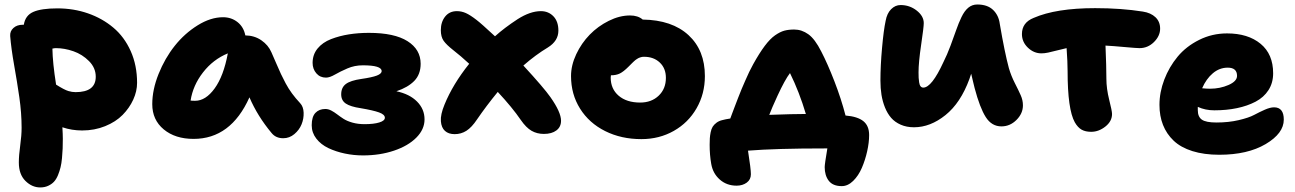

<svg xmlns="http://www.w3.org/2000/svg" viewBox="-20 -614 5706 846"><path d="M157.2 211.9Q121.1 211.9 92 183.1Q63 154.3 63 102.1Q63 70.8 69.1 26.6Q75.2 -17.6 75.2 -50.8Q75.2 -116.2 65.2 -185.3Q55.2 -254.4 42.2 -327.4Q29.3 -400.4 24.9 -455.1Q23.4 -476.6 39.1 -490.7Q54.7 -504.9 80.1 -504.9H85Q91.3 -545.9 126.7 -561.5Q162.1 -577.1 232.9 -577.1Q304.2 -577.1 367.4 -555.2Q430.7 -533.2 479.2 -492.4Q527.8 -451.7 555.9 -388.9Q584 -326.2 584 -249Q584 -211.9 567.1 -175Q550.3 -138.2 520.3 -107.7Q490.2 -77.1 443.4 -58.1Q396.5 -39.1 341.8 -39.1Q296.4 -39.1 254.9 -53.2Q256.8 -21 256.8 -2.9Q256.8 21.5 256.1 40Q255.4 58.6 253.2 82.3Q251 106 246.8 123Q242.7 140.1 235.4 158Q228 175.8 217.8 186.8Q207.5 197.8 192.1 204.8Q176.8 211.9 157.2 211.9ZM226.1 -401.9Q220.7 -401.9 210.9 -399.9Q211.9 -336.9 227.1 -241.2Q263.2 -218.3 281.2 -212.9Q297.4 -208 313 -208Q401.9 -208 401.9 -275.9Q401.9 -314.9 372.3 -344.7Q342.8 -374.5 303.5 -388.2Q264.2 -401.9 226.1 -401.9Z M833 -2Q752 -2 701.4 -43.9Q650.9 -85.9 650.9 -154.8Q650.9 -218.8 678.7 -288.1Q706.5 -357.4 750 -412.1Q793.5 -466.8 850.8 -502.4Q908.2 -538.1 962.9 -538.1Q999.5 -538.1 1026.6 -516.6Q1053.7 -495.1 1061 -458Q1101.1 -457.5 1131.6 -436.5Q1162.1 -415.5 1175.8 -383.8Q1184.1 -365.2 1197 -335.2Q1210 -305.2 1218 -287.8Q1226.1 -270.5 1238.5 -247.1Q1251 -223.6 1266.6 -202.4Q1282.2 -181.2 1302.7 -159.2Q1316.9 -144 1317.9 -117.4Q1318.8 -90.8 1308.8 -66.2Q1298.8 -41.5 1277.1 -23.2Q1255.4 -4.9 1228 -4.9Q1195.3 -4.9 1176.8 -27.8Q1114.7 -102.1 1079.1 -185.1Q997.1 -2 833 -2ZM839.8 -169.9Q886.2 -169.9 925.8 -224.4Q965.3 -278.8 983.9 -378.9Q918.9 -352.1 874.5 -294.9Q830.1 -237.8 819.8 -170.9Q826.7 -169.9 839.8 -169.9Z M1579.6 70.8Q1538.6 70.8 1499.3 62.5Q1460 54.2 1427 38.6Q1394 22.9 1373.8 -3.2Q1353.5 -29.3 1353.5 -62Q1353.5 -99.6 1369.9 -116.7Q1386.2 -133.8 1413.6 -133.8Q1426.3 -133.8 1439.5 -127Q1452.6 -120.1 1465.3 -110.4Q1478 -100.6 1493.4 -90.6Q1508.8 -80.6 1533 -73.7Q1557.1 -66.9 1586.4 -66.9Q1627 -66.9 1651.4 -74.5Q1675.8 -82 1675.8 -95.2Q1675.8 -109.4 1650.1 -118.7Q1624.5 -127.9 1569.8 -137.2Q1523.9 -144 1503.7 -157.7Q1483.4 -171.4 1483.4 -198.2Q1483.4 -228.5 1503.9 -243.9Q1524.4 -259.3 1571.8 -266.1Q1619.1 -272.9 1640.4 -281Q1661.6 -289.1 1661.6 -300.8Q1661.6 -326.2 1578.6 -326.2Q1542.5 -326.2 1510.7 -312.5Q1479 -298.8 1455.8 -285.4Q1432.6 -272 1416.5 -272Q1390.1 -272 1373.8 -291Q1357.4 -310.1 1357.4 -336.9Q1357.4 -373.5 1379.4 -400.4Q1401.4 -427.2 1438.7 -441.7Q1476.1 -456.1 1517.6 -462.6Q1559.1 -469.2 1605.5 -469.2Q1717.8 -469.2 1775.6 -432.6Q1833.5 -396 1833.5 -333Q1833.5 -286.6 1805.7 -257.8Q1777.8 -229 1726.6 -211.9Q1784.7 -199.7 1817.6 -166.5Q1850.6 -133.3 1850.6 -87.9Q1850.6 -43.9 1814.5 -7.6Q1778.3 28.8 1716.1 49.8Q1653.8 70.8 1579.6 70.8Z M1983.4 -22.9Q1956.5 -22.9 1940.7 -37.1Q1924.8 -51.3 1922.6 -80.1Q1920.4 -108.9 1938.5 -152.8Q1975.1 -242.7 2047.4 -333Q2009.3 -368.2 1977.1 -393.1Q1947.3 -416.5 1934.8 -434.1Q1922.4 -451.7 1922.4 -481Q1922.4 -517.1 1941.4 -541Q1960.4 -564.9 1993.2 -564.9Q2013.7 -564.9 2032.7 -556.4Q2051.8 -547.9 2080.1 -525.9Q2099.6 -511.2 2161.1 -454.1Q2202.1 -491.2 2261.2 -529.8Q2316.4 -564.9 2363.3 -564.9Q2396.5 -564.9 2418.5 -542.2Q2440.4 -519.5 2440.4 -479Q2440.4 -433.6 2394 -404.8Q2340.3 -372.6 2286.1 -325.2Q2376.5 -227.1 2405.3 -186Q2452.1 -119.6 2452.1 -82Q2452.1 -54.7 2431.6 -39.3Q2411.1 -23.9 2376.5 -23.9Q2346.2 -23.9 2322.3 -37.6Q2298.3 -51.3 2274.4 -85.9Q2237.8 -139.6 2173.3 -209Q2122.1 -146.5 2082 -87.9Q2058.6 -52.7 2035.2 -37.8Q2011.7 -22.9 1983.4 -22.9Z M2806.2 -1Q2717.3 -1 2646.5 -36.4Q2575.7 -71.8 2535.9 -135.3Q2496.1 -198.7 2496.1 -278.8Q2496.1 -326.2 2519 -375Q2542 -423.8 2578.4 -461.2Q2614.7 -498.5 2662.4 -522.2Q2710 -545.9 2755.9 -545.9Q2791 -545.9 2812 -527.8Q2941.4 -525.9 3013.7 -459.2Q3085.9 -392.6 3085.9 -278.8Q3085.9 -200.7 3049.3 -137Q3012.7 -73.2 2948.7 -37.1Q2884.8 -1 2806.2 -1ZM2670.9 -272Q2670.9 -222.2 2706.1 -192.1Q2741.2 -162.1 2800.8 -162.1Q2850.6 -162.1 2882.3 -192.4Q2914.1 -222.7 2914.1 -271Q2914.1 -313 2887.2 -338.4Q2860.4 -363.8 2817.9 -363.8Q2813.5 -363.8 2809.3 -363.3Q2805.2 -362.8 2801 -361.1Q2796.9 -359.4 2793.9 -358.4Q2791 -357.4 2786.4 -354Q2781.7 -350.6 2779.8 -349.4Q2777.8 -348.1 2772.5 -343Q2767.1 -337.9 2765.4 -336.2Q2763.7 -334.5 2757.3 -328.1Q2751 -321.8 2749 -319.8Q2727.5 -298.3 2711.4 -290.3Q2695.3 -282.2 2671.9 -282.2Q2670.9 -278.3 2670.9 -272Z M3689 206.1Q3649.9 206.1 3631.8 182.6Q3613.8 159.2 3613.8 122.1Q3613.8 109.4 3625.5 40H3615.7Q3398.4 40 3275.9 49.8Q3288.6 130.4 3288.6 153.8Q3288.6 177.2 3270.3 190.7Q3252 204.1 3225.6 204.1Q3182.1 204.1 3151.6 177.2Q3121.1 150.4 3113.8 107.9Q3106.9 68.8 3106.9 23.9Q3106.9 6.3 3107.7 -4.9Q3108.4 -16.1 3111.3 -31Q3114.3 -45.9 3120.1 -55.4Q3126 -64.9 3137 -73.2Q3147.9 -81.5 3163.6 -85Q3175.3 -88.4 3197.8 -91.8Q3199.2 -95.7 3207 -116.5Q3214.8 -137.2 3219.2 -148.7Q3223.6 -160.2 3232.2 -182.6Q3240.7 -205.1 3247.8 -221.7Q3254.9 -238.3 3263.7 -258.5Q3272.5 -278.8 3281.2 -297.1Q3290 -315.4 3298.8 -331.1Q3326.2 -380.4 3349.6 -411.6Q3373 -442.9 3395 -458.3Q3417 -473.6 3435.8 -478.8Q3454.6 -483.9 3479.5 -483.9Q3512.7 -483.9 3541.7 -463.1Q3570.8 -442.4 3598.6 -387.2Q3627 -332.5 3656.7 -255.6Q3686.5 -178.7 3705.6 -105Q3758.8 -100.6 3784.2 -80.1Q3809.6 -59.6 3809.6 -19Q3809.6 14.2 3801 52.5Q3792.5 90.8 3777.6 125.5Q3762.7 160.2 3739.3 183.1Q3715.8 206.1 3689 206.1ZM3405.8 -191.9Q3380.4 -136.7 3369.6 -107.9Q3476.1 -111.8 3530.8 -111.8Q3502 -208.5 3460.9 -292Q3438.5 -262.7 3405.8 -191.9Z M4007.3 -53.2Q3974.6 -53.2 3949 -64.5Q3923.3 -75.7 3906.7 -94.7Q3890.1 -113.8 3879.4 -140.4Q3868.7 -167 3864 -196.3Q3859.4 -225.6 3859.4 -258.8Q3859.4 -324.2 3866.5 -402.8Q3873.5 -481.4 3882.3 -522Q3888.2 -555.2 3906.5 -573.5Q3924.8 -591.8 3948.2 -591.8Q3988.3 -591.8 4019.3 -567.4Q4050.3 -543 4050.3 -512.2Q4050.3 -494.6 4038.8 -416.7Q4027.3 -338.9 4027.3 -294.9Q4027.3 -279.8 4027.8 -271.2Q4028.3 -262.7 4030 -251Q4031.7 -239.3 4036.4 -233.6Q4041 -228 4048.3 -228Q4085.4 -228 4137.2 -340.8Q4152.8 -371.6 4168.2 -412.6Q4183.6 -453.6 4193.6 -482.7Q4203.6 -511.7 4216.6 -538.8Q4229.5 -565.9 4246.6 -580.1Q4263.7 -594.2 4286.1 -594.2Q4330.6 -594.2 4355.5 -570.6Q4380.4 -546.9 4385.3 -508.8Q4406.7 -383.3 4425.3 -314Q4435.1 -280.3 4451.4 -248.3Q4467.8 -216.3 4477.5 -194.3Q4487.3 -172.4 4487.3 -149.9Q4487.3 -113.8 4458.7 -85.4Q4430.2 -57.1 4392.6 -57.1Q4349.6 -57.1 4323.5 -98.1Q4297.4 -139.2 4274.4 -226.1Q4272 -236.3 4266.8 -257.3Q4261.7 -278.3 4259.3 -289.1Q4257.8 -285.6 4255.4 -277.8Q4252.9 -270 4251.5 -266.1Q4212.9 -160.6 4146 -106.9Q4079.1 -53.2 4007.3 -53.2Z M4788.1 -33.2Q4762.7 -33.2 4745.8 -42.7Q4729 -52.2 4715.8 -75.2Q4684.1 -131.8 4684.1 -300.8Q4684.1 -339.4 4679.7 -401.9Q4661.1 -397.9 4637.7 -391.8Q4614.3 -385.7 4598.4 -382.3Q4582.5 -378.9 4568.8 -378.9Q4535.2 -378.9 4509 -404.1Q4482.9 -429.2 4482.9 -463.9Q4482.9 -514.6 4534.7 -535.2Q4633.3 -578.1 4805.7 -578.1Q4920.4 -578.1 5015.6 -563Q5050.8 -557.6 5071.3 -538.1Q5091.8 -518.6 5091.8 -487.8Q5091.8 -455.6 5064.7 -428.7Q5037.6 -401.9 5001 -401.9Q4988.3 -401.9 4935.3 -406.7Q4882.3 -411.6 4851.1 -413.1Q4855 -319.3 4855 -267.1Q4855 -223.6 4867.4 -174.3Q4879.9 -125 4879.9 -111.8Q4879.9 -79.6 4850.6 -56.4Q4821.3 -33.2 4788.1 -33.2Z M5352.5 67.9Q5285.2 67.9 5233.9 51.8Q5182.6 35.6 5151.4 5.9Q5120.1 -23.9 5104.5 -63.5Q5088.9 -103 5088.9 -151.9Q5088.9 -207.5 5110.1 -263.2Q5131.3 -318.8 5168.9 -364.3Q5206.5 -409.7 5263.7 -438.2Q5320.8 -466.8 5386.7 -466.8Q5479 -466.8 5534.4 -421.1Q5589.8 -375.5 5589.8 -291Q5589.8 -249 5569.3 -217Q5548.8 -185.1 5512.5 -166Q5476.1 -147 5430.4 -137.5Q5384.8 -127.9 5330.6 -127.9Q5290.5 -127.9 5257.8 -143.1V-128.9Q5257.8 -99.1 5275.9 -86.7Q5293.9 -74.2 5339.8 -74.2Q5393.6 -74.2 5438.2 -84.7Q5482.9 -95.2 5506.1 -107.7Q5529.3 -120.1 5553 -130.6Q5576.7 -141.1 5593.8 -141.1Q5636.7 -141.1 5636.7 -86.9Q5636.7 -26.4 5556.9 20.8Q5477.1 67.9 5352.5 67.9ZM5389.6 -315.9Q5353.5 -315.9 5324.2 -291.3Q5294.9 -266.6 5276.9 -225.1Q5296.4 -223.1 5311.5 -223.1Q5355.5 -223.1 5393.1 -239.5Q5430.7 -255.9 5430.7 -279.8Q5430.7 -315.9 5389.6 -315.9Z"/></svg>

Font: Shantell Sans Bouncy
Style: Regular
Weight: 800
Designer: Stephen Nixon, Anya Danilova, Shantell Martin
Foundry: Arrow Type
Version: Version 1.006;[9816181b4]